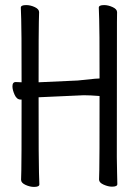

<svg xmlns="http://www.w3.org/2000/svg" viewBox="-20 -725 540 756"><path d="M114 11Q98 11 80.5 3Q63 -5 63 -17Q63 -29 64 -55Q65 -81 65 -332H66Q66 -333 61 -333Q46 -333 37.5 -352Q29 -371 29 -385Q29 -402 42 -402L65 -401Q65 -621 63.5 -649.5Q62 -678 62 -695Q62 -705 83 -705Q100 -705 117 -697Q134 -689 134 -677Q134 -665 133 -639.5Q132 -614 132 -401L286 -408L354 -415L372 -416Q372 -621 370.5 -649.5Q369 -678 369 -695Q369 -705 390 -705Q406 -705 423.5 -697Q441 -689 441 -677Q441 -665 440.5 -639.5Q440 -614 440 -106Q440 -75 441 -46Q442 -17 442 0Q442 10 421 10Q406 10 388 2Q370 -6 370 -18Q370 -30 371 -56Q372 -82 372 -347Q334 -350 310 -350L132 -342Q132 -74 133.5 -45Q135 -16 135 1Q135 11 114 11Z"/></svg>

Font: LXGW WenKai Mono Lite
Style: Regular
Weight: 400
Monospace: yes
Designer: LXGW / Fontworks Inc.
Foundry: LXGW / Fontworks Inc.
Version: Version 1.520; June 14, 2025